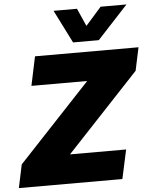

<svg xmlns="http://www.w3.org/2000/svg" viewBox="-64 -1041 876 1094"><g transform="rotate(-5 373.5 -494.5)"><path d="M379 -800 284 -989H418L463 -887L553 -989H701L526 -800ZM-1 0 27 -133 440 -574H121L156 -740H748L720 -608L306 -166H627L591 0Z"/></g></svg>

Font: Be Vietnam Pro Black
Style: Italic
Weight: 900
Italic angle: -12°
Designer: Lam Bao, Tony Le, Vietanh Nguyen
Foundry: Yellow Type Foundry
Version: Version 1.002; ttfautohint (v1.8.3)